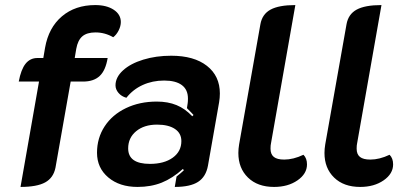

<svg xmlns="http://www.w3.org/2000/svg" viewBox="-20 -729 1631 758"><path d="M134 -407H54Q63 -455 81 -477.5Q99 -500 128 -500H151L158 -541Q172 -620 224.5 -664.5Q277 -709 356 -709Q401 -709 429 -690.5Q457 -672 457 -642Q457 -626 448.5 -609Q440 -592 427 -582Q394 -601 357 -601Q323 -601 305 -585.5Q287 -570 281 -536L275 -500H405Q397 -451 373.5 -429Q350 -407 308 -407H259L199 -67Q191 -27 158.5 -9Q126 9 61 9Z M363 -126Q363 -184 393 -230Q423 -276 477 -302Q531 -328 599 -328Q643 -328 677 -314Q711 -300 739 -270L744 -275Q741 -279 718 -302L721 -322Q722 -328 722 -340Q722 -375 698 -393Q674 -411 628 -411Q582 -411 543.5 -393.5Q505 -376 479 -343Q460 -348 448 -362Q436 -376 436 -392Q436 -424 465.5 -451Q495 -478 545.5 -493.5Q596 -509 656 -509Q746 -509 797 -469Q848 -429 848 -360Q848 -343 845 -325L801 -75Q793 -31 762 -11Q731 9 670 9L677 -32Q696 -47 706 -57L702 -62Q661 -25 618.5 -8Q576 9 523 9Q452 9 407.5 -28.5Q363 -66 363 -126ZM696 -172Q696 -203 670.5 -220Q645 -237 600 -237Q549 -237 517.5 -211Q486 -185 486 -143Q486 -82 572 -82Q628 -82 662 -106.5Q696 -131 696 -172Z M921 -125Q921 -141 924 -159L1008 -633Q1015 -673 1048 -691Q1081 -709 1146 -709L1050 -164Q1048 -156 1048 -142Q1048 -120 1061 -109.5Q1074 -99 1102 -99Q1138 -99 1178 -118Q1192 -104 1192 -80Q1192 -43 1154.5 -17Q1117 9 1062 9Q997 9 959 -28Q921 -65 921 -125Z M1261 -125Q1261 -141 1264 -159L1348 -633Q1355 -673 1388 -691Q1421 -709 1486 -709L1390 -164Q1388 -156 1388 -142Q1388 -120 1401 -109.5Q1414 -99 1442 -99Q1478 -99 1518 -118Q1532 -104 1532 -80Q1532 -43 1494.5 -17Q1457 9 1402 9Q1337 9 1299 -28Q1261 -65 1261 -125Z"/></svg>

Font: K2D
Style: Bold Italic
Weight: 700
Italic angle: -10°
Designer: Katatrad Aksorn Co.,Ltd.
Foundry: Cadson Demak Co.,Ltd.
Version: Version 1.000; ttfautohint (v1.6)